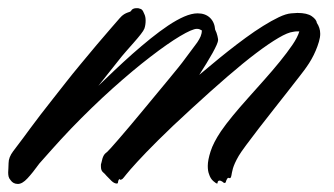

<svg xmlns="http://www.w3.org/2000/svg" viewBox="-129 -440 822 472"><path d="M407.2 -341.8Q407.2 -337.9 403.6 -329.6Q399.9 -321.3 393.6 -309.8Q387.2 -298.3 378.7 -284.4Q370.1 -270.5 360.8 -255.9Q374.5 -267.1 392.8 -282.5Q411.1 -297.9 432.1 -314.5Q453.1 -331.1 475.1 -347.2Q497.1 -363.3 517.8 -376.2Q538.6 -389.2 556.4 -397.7Q574.2 -406.2 586.9 -407.2Q590.8 -407.2 595 -407.7Q599.1 -408.2 602.1 -408.2Q626 -408.2 637.5 -400.1Q648.9 -392.1 649.9 -383.8Q653.8 -377.9 656 -371.3Q658.2 -364.7 658.2 -356.9Q658.2 -348.1 655 -337.4Q651.9 -326.7 647.2 -315.7Q642.6 -304.7 636.7 -294.4Q630.9 -284.2 625 -275.9Q621.1 -270 608.6 -253.9Q596.2 -237.8 579.3 -216.3Q562.5 -194.8 543.2 -170.4Q523.9 -146 506.8 -123.8Q489.7 -101.6 476.3 -83.5Q462.9 -65.4 458 -57.1Q452.1 -46.9 448.7 -39.3Q445.3 -31.7 443.6 -25.9Q441.9 -20 441.2 -15.9Q440.4 -11.7 439.9 -8.8Q439 -4.4 438 -3.2Q437 -2 436 -2Q435.1 -2 434.1 -2.4Q433.1 -2.9 432.1 -2.9Q430.7 -2.9 429.2 0Q427.2 2.9 426.5 6.3Q425.8 9.8 422.9 9.8Q420.9 9.8 418 6.8Q413.6 3.9 411.1 3.9Q408.2 3.9 407 5.6Q405.8 7.3 405.8 9.8Q405.8 10.3 405.3 10.7V11.2H404.8Q402.3 11.2 395.3 5.1Q388.2 -1 384.8 -12.2Q381.8 -19.5 381.8 -32.2Q381.8 -46.4 388.7 -67.9Q395.5 -89.4 414.1 -117.2Q425.8 -134.3 443.1 -155.3Q460.4 -176.3 480.5 -198.7Q500.5 -221.2 521 -244.1Q541.5 -267.1 559.1 -288.8Q576.7 -310.5 589.6 -329.3Q602.5 -348.1 606.9 -362.8Q603 -362.8 599.9 -362.8Q596.7 -362.8 591.8 -361.8Q578.6 -360.4 555.7 -346.9Q532.7 -333.5 501 -309.6Q469.2 -285.6 429.4 -251.2Q389.6 -216.8 342.8 -173.8Q292 -127.4 259.8 -95.2Q227.5 -63 208.5 -42.2Q189.5 -21.5 181.6 -11.5Q173.8 -1.5 171.9 0L168 2Q166 2 164.1 0Q161.1 4.4 161.1 7.8Q161.1 11.2 158.2 11.2Q151.9 11.2 145 4.6Q138.2 -2 132.8 -7.8Q128.9 -12.7 124 -16.8Q119.1 -21 119.1 -30.8Q119.1 -33.2 119.1 -34.9Q119.1 -36.6 120.1 -39.1Q121.6 -46.4 123 -50.8Q124.5 -55.2 126.2 -58.1Q127.9 -61 130.1 -63Q132.3 -64.9 134.8 -66.9Q136.2 -67.9 143.8 -76.4Q151.4 -85 163.3 -98.6Q175.3 -112.3 190.2 -130.1Q205.1 -147.9 221.2 -167.2Q237.3 -186.5 253.4 -206.1Q269.5 -225.6 283.7 -242.7Q297.9 -259.8 309.1 -273.7Q320.3 -287.6 326.2 -295.9Q335.4 -308.6 343 -318.4Q350.6 -328.1 356 -335.9Q361.3 -343.8 364.3 -350.8Q367.2 -357.9 367.2 -365.2Q364.7 -366.7 361.8 -367.9Q358.9 -369.1 355 -369.1Q343.8 -369.1 313.5 -351.1Q283.2 -333 241 -300.5Q198.7 -268.1 147.9 -222.7Q97.2 -177.2 44.9 -123Q17.6 -94.2 -1 -73.2Q-19.5 -52.2 -32.2 -38.1Q-48.8 -15.1 -61.5 -1.5Q-74.2 12.2 -85 12.2Q-96.7 12.2 -103 2.9Q-106.9 -1.5 -107.9 -6.1Q-108.9 -10.7 -108.9 -16.1Q-108.9 -20.5 -108.4 -25.9Q-107.9 -31.2 -107.9 -39.1Q-107.9 -53.2 -96.7 -68.1Q-85.4 -83 -71.8 -101.1Q-65.4 -109.9 -54.2 -125Q-43 -140.1 -28.8 -158.7Q-14.6 -177.2 1.5 -197.5Q17.6 -217.8 33.2 -237.8Q48.8 -257.8 69.1 -282.2Q89.4 -306.6 108.6 -329.6Q127.9 -352.5 143.6 -370.4Q159.2 -388.2 165 -395Q170.9 -401.9 175.8 -404.8Q180.7 -407.7 184.1 -408.9Q187.5 -410.2 189.9 -410.9Q192.4 -411.6 193.8 -414.1Q194.8 -416.5 198.2 -418.2Q201.7 -419.9 206.1 -419.9Q207.5 -419.9 209.5 -419.9Q211.4 -419.9 213.9 -418.9Q217.8 -418 219.5 -416.5Q221.2 -415 222.2 -413.3Q223.1 -411.6 223.9 -409.7Q224.6 -407.7 226.1 -404.8Q229 -398.9 229 -389.2Q229 -378.9 226.1 -370.1Q224.1 -364.7 217 -355.7Q210 -346.7 200.4 -335.9Q190.9 -325.2 180.7 -313.5Q170.4 -301.8 162.1 -291L112.8 -229Q131.3 -247.1 152.8 -267.3Q174.3 -287.6 196.5 -307.4Q218.8 -327.1 241.2 -345.2Q263.7 -363.3 284.4 -377.2Q305.2 -391.1 323.7 -399.2Q342.3 -407.2 356.9 -407.2Q375.5 -407.2 387 -396.5Q398.4 -385.7 399.9 -367.2Q403.8 -359.4 405.5 -351.8Q407.2 -344.2 407.2 -341.8Z"/></svg>

Font: Oregano
Style: Italic
Weight: 400
Italic angle: -12°
Designer: Astigmatic (AOETI)
Foundry: Astigmatic (AOETI)
Version: Version 1.000